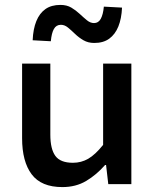

<svg xmlns="http://www.w3.org/2000/svg" viewBox="-20 -750 640 782"><path d="M234 12Q148 12 109 -40Q70 -92 70 -187V-491H185V-202Q185 -143 205.5 -115Q226 -87 277 -87Q311 -87 339.5 -103.5Q368 -120 400 -160V-491H515V0H421L412 -78H408Q373 -38 331 -13Q289 12 234 12ZM364 -575Q339 -575 320 -586Q301 -597 285.5 -612Q270 -627 256.5 -638Q243 -649 228 -649Q209 -649 199.5 -632Q190 -615 187 -582L113 -586Q115 -632 128 -664Q141 -696 165 -713Q189 -730 226 -730Q252 -730 270.5 -719Q289 -708 304.5 -693.5Q320 -679 334 -667.5Q348 -656 363 -656Q381 -656 390.5 -673.5Q400 -691 403 -723L477 -719Q475 -674 462 -642Q449 -610 425 -592.5Q401 -575 364 -575Z"/></svg>

Font: Source Code Pro ExtraLight SemiBold
Style: Regular
Weight: 600
Monospace: yes
Version: Version 1.018;hotconv 1.0.116;makeotfexe 2.5.65601